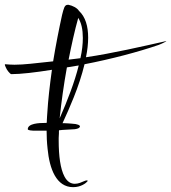

<svg xmlns="http://www.w3.org/2000/svg" viewBox="-145 -760 708 795"><path d="M158 15C190 15 211 -2 215 -7C217 -9 218 -10 218 -11C218 -13 216 -13 214 -13C212 -13 207 -12 201 -9C194 -6 180 1 165 1C150 1 134 -6 122 -29C105 -61 98 -114 98 -179C98 -182 98 -186 98 -189L99 -208C99 -211 99 -215 99 -218C100 -219 100 -220 100 -221C104 -221 108 -221 113 -222C133 -223 150 -224 165 -225C179 -227 186 -231 186 -237C186 -241 177 -247 152 -248C145 -249 134 -249 120 -250C118 -250 116 -250 114 -250C130 -284 145 -319 160 -356C179 -403 194 -449 205 -494C314 -515 428 -545 512 -574C526 -579 546 -590 543 -589C543 -590 543 -590 543 -590C542 -590 541 -589 539 -589C450 -569 320 -539 211 -523C217 -552 220 -579 220 -604C220 -651 209 -690 182 -715C175 -727 155 -737 139 -740C138 -740 137 -740 135 -740C122 -740 119 -725 112 -698C99 -639 86 -573 75 -506C-1 -498 -45 -492 -85 -492C-98 -492 -110 -493 -123 -494C-123 -494 -123 -494 -124 -494C-124 -494 -125 -493 -125 -492C-125 -491 -124 -487 -121 -481C-117 -470 -103 -453 -98 -453C-59 -453 1 -460 70 -471C61 -407 54 -345 51 -294C50 -285 50 -275 49 -263C49 -259 49 -255 48 -251C45 -251 43 -251 41 -251C17 -251 -30 -249 -30 -225C-30 -220 -11 -219 -8 -219C9 -219 27 -219 48 -219C48 -196 49 -171 52 -144C60 -61 88 15 158 15ZM139 -513C151 -573 164 -633 179 -686C192 -665 198 -638 198 -603C198 -578 195 -550 188 -519ZM102 -270C109 -337 119 -409 132 -481C148 -484 164 -486 181 -489C164 -420 134 -343 102 -270Z"/></svg>

Font: Comforter
Style: Regular
Weight: 400
Designer: Robert E. Leuschke
Foundry: Robert E. Leuschke
Version: Version 1.013; ttfautohint (v1.8.3)